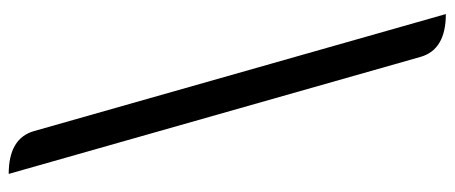

<svg xmlns="http://www.w3.org/2000/svg" viewBox="-314 -524 1019 430"><g transform="rotate(-90 195.0 -309.5)"><path d="M378 180Q298 180 282 123L20 -799Q100 -799 116 -742L378 180Z"/></g></svg>

Font: Swei Half Moon CJK TC
Style: Medium
Weight: 500
Version: Version 2.125